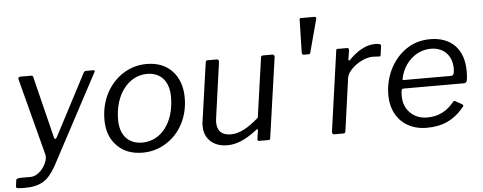

<svg xmlns="http://www.w3.org/2000/svg" viewBox="-70 -889 3017 1200"><g transform="rotate(-5 1439.0 -288.5)"><path d="M43 165C89 165 127 156 156 139C185 122 212 90 237 45L537 -518C539 -521 539 -523 539 -525C539 -526 540 -530 532 -530H484C477 -530 472 -526 468 -517L268 -135C264 -127 260 -123 256 -123C253 -123 251 -126 249 -133L153 -521C152 -527 148 -530 140 -530H72C64 -530 60 -526 60 -518L61 -511L186 -33C187 -28 188 -23 188 -19C188 -3 183 14 173 33C153 70 117 100 84 100H24C1 100 -8 104 -9 113L-14 152C-14 152 -14 153 -14 153C-14 164 -2 165 43 165Z M794 10C847 10 896 -4 941 -32C1030 -87 1085 -188 1085 -309C1085 -379 1065 -435 1026 -477C987 -519 933 -540 865 -540C812 -540 764 -526 719 -498C630 -442 573 -339 573 -216C573 -147 593 -93 633 -52C672 -11 726 10 794 10ZM797 -53C709 -53 658 -112 658 -208C658 -368 748 -478 863 -478C950 -478 1000 -419 1000 -322C1000 -159 913 -53 797 -53Z M1324 10C1381 10 1434 -10 1513 -70C1516 -73 1519 -74 1521 -74C1522 -74 1523 -73 1523 -70V-67L1515 -11C1515 -10 1515 -10 1515 -9C1515 -3 1519 0 1526 0H1584C1592 0 1592 -2 1595 -10L1667 -514C1667 -515 1667 -516 1667 -517C1667 -524 1662 -530 1653 -530H1598C1587 -530 1583 -527 1582 -518L1529 -145C1464 -88 1409 -56 1353 -56C1296 -56 1267 -84 1267 -141C1267 -145 1268 -152 1269 -163L1318 -514C1318 -515 1318 -516 1318 -517C1318 -524 1314 -530 1305 -530H1249C1240 -530 1236 -528 1235 -517L1182 -145C1181 -140 1181 -132 1181 -121C1181 -42 1239 10 1324 10Z M1947 -730C1947 -731 1947 -732 1947 -732C1947 -737 1944 -742 1937 -742H1851C1846 -742 1843 -739 1843 -734L1838 -526C1838 -517 1842 -512 1851 -512H1876C1888 -512 1889 -513 1892 -524Z M2051 0C2062 0 2066 -3 2067 -12L2113 -343C2116 -362 2126 -380 2145 -399C2181 -436 2236 -462 2276 -462C2287 -462 2302 -461 2321 -460C2321 -460 2322 -460 2322 -460C2325 -460 2327 -463 2328 -468L2336 -527C2336 -527 2336 -527 2336 -528C2336 -536 2324 -540 2299 -540C2246 -540 2191 -512 2135 -455C2132 -452 2130 -451 2128 -451C2126 -451 2125 -452 2125 -455V-459L2134 -516C2134 -517 2134 -517 2134 -518C2134 -526 2130 -530 2123 -530H2064C2057 -530 2055 -528 2054 -520L1983 -16C1983 -15 1983 -14 1983 -13C1983 -6 1988 0 1997 0Z M2576 10C2675 10 2747 -22 2812 -101C2814 -104 2815 -106 2815 -108C2815 -112 2812 -115 2808 -118L2770 -139C2767 -141 2765 -142 2762 -142C2759 -142 2757 -141 2754 -138C2710 -82 2654 -54 2585 -54C2542 -54 2506 -68 2479 -95C2451 -122 2437 -157 2437 -202C2437 -235 2440 -247 2451 -247H2830C2842 -247 2849 -253 2851 -264C2854 -282 2855 -301 2855 -322C2855 -459 2776 -540 2645 -540C2587 -540 2536 -525 2492 -494C2404 -433 2354 -326 2354 -215C2354 -80 2442 10 2576 10ZM2451 -300C2463 -392 2539 -480 2644 -480C2725 -480 2776 -425 2776 -345C2776 -310 2769 -300 2754 -300Z"/></g></svg>

Font: Libre Franklin
Style: Italic
Weight: 400
Italic angle: -8°
Designer: Pablo Impallari, Rodrigo Fuenzalida
Foundry: Impallari Type
Version: Version 1.002; ttfautohint (v1.5)